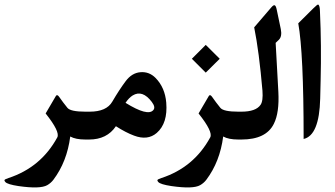

<svg xmlns="http://www.w3.org/2000/svg" viewBox="-42 -609 1464 838"><path d="M-4.9 168Q136.7 121.6 208 -9.3Q221.2 -33.2 157.2 -113.8Q157.2 -113.8 202.1 -190.4Q207 -198.2 215.3 -187.5Q232.9 -162.1 252.4 -138.2Q266.1 -121.6 330.6 -121.6H339.8Q368.2 -121.6 368.2 -44.4V-41.5Q368.2 0 339.8 0H330.6Q288.1 0 264.6 -13.2Q250.5 96.7 190.9 175.8Q180.2 189.9 164.1 199.2Q133.3 216.8 38.6 203.1Q-9.3 195.8 -18.6 185.5Q-23.9 180.2 -22 176.3Q-20.5 173.3 -4.9 168Z M335.9 -121.6H349.6Q422.9 -121.6 448.2 -165.5Q478.5 -217.3 505.9 -253.9Q533.2 -291 571.3 -293.9Q609.4 -296.9 637.2 -268.6Q678.2 -226.6 683.6 -161.1Q690.9 -71.3 642.1 -28.8Q602.5 5.4 543 -17.1Q507.3 -30.3 463.9 -58.1Q424.8 0 346.7 0H335.9Q306.6 0 306.6 -41V-80.1Q306.6 -121.6 335.9 -121.6ZM505.9 -160.2Q603 -100.1 627 -128.4Q638.2 -140.6 620.6 -164.1Q579.6 -218.3 537.1 -192.4Q520.5 -182.1 505.9 -160.2Z M856 -413.1 917 -352.5 856 -292 795.4 -352.5ZM662.6 168Q804.2 121.6 875.5 -9.3Q888.7 -33.2 824.7 -113.8Q824.7 -113.8 869.6 -190.4Q874.5 -198.2 882.8 -187.5Q900.4 -162.1 919.9 -138.2Q933.6 -121.6 998 -121.6H1007.3Q1035.6 -121.6 1035.6 -44.4V-41.5Q1035.6 0 1007.3 0H998Q955.6 0 932.1 -13.2Q918 96.7 858.4 175.8Q847.7 189.9 831.5 199.2Q800.8 216.8 706.1 203.1Q658.2 195.8 648.9 185.5Q643.6 180.2 645.5 176.3Q647 173.3 662.6 168Z M1002.9 -121.6H1011.7Q1074.7 -121.6 1095.2 -151.4Q1106.9 -168 1103.5 -213.4Q1088.9 -383.3 1067.4 -489.7L1141.6 -576.2Q1152.8 -589.4 1157.7 -585.4Q1162.6 -583 1166 -565.9L1183.6 -481.9Q1189.9 -450.2 1175.3 -435.5L1161.1 -421.9L1172.9 -208Q1177.7 -117.2 1153.3 -68.8Q1119.6 0 1011.7 0H1002.9Q974.6 0 974.6 -41V-80.1Q974.6 -121.6 1002.9 -121.6Z M1354.5 -559.1Q1361.3 -410.2 1357.4 -257.8L1355.5 -178.7Q1351.6 -18.1 1283.2 -2.4V-8.8Q1283.2 -377 1259.8 -507.3L1325.2 -572.3Q1344.2 -591.3 1347.2 -588.9Q1354 -585 1354.5 -559.1Z"/></svg>

Font: Parastoo Print
Style: Print-Bold
Weight: 700
Foundry: Saber Rastikerdar (saber.rastikerdar@gmail.com)
Version: Version 1.0.0-alpha3